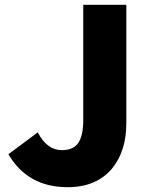

<svg xmlns="http://www.w3.org/2000/svg" viewBox="-20 -764 626 798"><path d="M15 -123 137 -214Q175 -140 237 -140Q283 -140 303 -167Q326 -196 326 -266V-744H505V-252Q505 -136 446 -64Q381 14 261 14Q95 14 15 -123Z"/></svg>

Font: Source Han Sans CN Heavy
Style: Bold
Weight: 900
Designer: Ryoko NISHIZUKA (kana & ideographs); Paul D. Hunt (Latin, Greek & Cyrillic); Wenlong ZHANG (bopomofo); Sandoll Communica
Foundry: Adobe Systems Incorporated
Version: Version 1.000;PS 1;hotconv 1.0.78;makeotf.lib2.5.61930